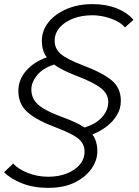

<svg xmlns="http://www.w3.org/2000/svg" viewBox="-34 -718 674 931"><path d="M-14 117 30 75Q53 101 99.5 120Q146 139 201 139Q249 139 289 123.5Q329 108 352.5 80.5Q376 53 376 17Q376 -21 346 -45.5Q316 -70 242 -98Q145 -134 100 -173.5Q55 -213 55 -277Q55 -331 92.5 -374.5Q130 -418 193 -440Q169 -471 169 -520Q169 -570 201 -610Q233 -650 288.5 -674Q344 -698 414 -698Q480 -698 531 -678Q582 -658 613 -622L572 -585Q556 -604 529.5 -617Q503 -630 472.5 -637Q442 -644 414 -644Q362 -644 320.5 -628Q279 -612 255 -584Q231 -556 231 -520Q231 -482 260.5 -456.5Q290 -431 366 -402Q464 -365 508 -328Q552 -291 552 -229Q552 -191 532.5 -159Q513 -127 481.5 -103.5Q450 -80 414 -66Q438 -34 438 16Q438 59 410 99.5Q382 140 329 166.5Q276 193 199 193Q129 193 73 171Q17 149 -14 117ZM118 -284Q118 -255 132 -232.5Q146 -210 180 -190Q214 -170 274 -148Q307 -136 332 -124Q357 -112 376 -100Q432 -117 461.5 -150.5Q491 -184 491 -224Q491 -262 455.5 -290.5Q420 -319 330 -353Q266 -378 228 -405Q173 -387 145.5 -353Q118 -319 118 -284Z"/></svg>

Font: Radio Canada Light
Style: Italic
Weight: 300
Italic angle: -12°
Designer: Charles Daoud, Etienne Aubert Bonn, Alexandre Saumier Demers, Jacques Le Bailly
Foundry: Radio-Canada
Version: Version 2.104; ttfautohint (v1.8.4.7-5d5b);gftools[0.9.28.de